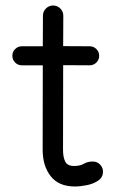

<svg xmlns="http://www.w3.org/2000/svg" viewBox="-20 -659 415 690"><path d="M134.3 -602.5Q134.3 -617.7 145 -628.4Q155.8 -639.2 170.9 -639.2Q186 -639.2 196.8 -628.4Q207.5 -617.7 207.5 -602.5L207 -493.2L302.2 -492.7Q316.4 -492.7 326.4 -482.7Q336.4 -472.7 336.4 -458.5Q336.4 -444.3 326.4 -434.3Q316.4 -424.3 302.2 -424.3L207 -424.8L206.5 -120.1Q206.5 -94.2 214.4 -78.4Q222.2 -62.5 246.1 -62.5Q267.6 -62.5 281.5 -70.6Q295.4 -78.6 313.5 -78.6Q328.6 -78.6 339.4 -67.9Q350.1 -57.1 350.1 -42Q350.1 -21.5 332.5 -9.8Q314.9 2 291.3 6.6Q267.6 11.2 249 11.2Q191.4 11.2 162.4 -25.6Q133.3 -62.5 133.3 -121.1L133.8 -424.3H58.6Q44.4 -424.3 34.4 -434.3Q24.4 -444.3 24.4 -458.5Q24.4 -472.7 34.4 -482.7Q44.4 -492.7 58.6 -492.7H133.8Z"/></svg>

Font: Manjari
Style: Regular
Weight: 400
Designer: Santhosh Thottingal <santhosh.thottingal@gmail.com>
Foundry: SMC
Version: Version 2.000